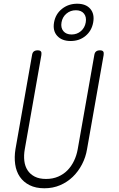

<svg xmlns="http://www.w3.org/2000/svg" viewBox="-20 -1000 640 1030"><path d="M152 -705Q154 -718 161.5 -724Q169 -730 182 -730Q195 -730 199.5 -724Q204 -718 202 -705L113 -200Q107 -166 110.5 -137Q114 -108 128 -86.5Q142 -65 166.5 -52.5Q191 -40 227 -40Q263 -40 292 -52.5Q321 -65 342 -86.5Q363 -108 377 -137Q391 -166 397 -200L486 -705Q488 -718 495.5 -724Q503 -730 516 -730Q529 -730 533.5 -724Q538 -718 536 -705L447 -200Q440 -157 420 -118.5Q400 -80 370.5 -51.5Q341 -23 302.5 -6.5Q264 10 218 10Q172 10 139 -6.5Q106 -23 86.5 -51.5Q67 -80 61.5 -118.5Q56 -157 63 -200ZM359 -780Q312 -780 287 -807.5Q262 -835 270 -880Q278 -925 312.5 -952.5Q347 -980 394 -980Q441 -980 464.5 -952.5Q488 -925 480 -880Q472 -835 439 -807.5Q406 -780 359 -780ZM364 -815Q393 -815 414 -833Q435 -851 440 -880Q445 -909 430.5 -927Q416 -945 387 -945Q358 -945 336.5 -927Q315 -909 310 -880Q305 -851 320 -833Q335 -815 364 -815Z"/></svg>

Font: Maple Mono NL Thin
Style: Italic
Weight: 250
Italic angle: -10°
Monospace: yes
Designer: subframe7536
Version: Version 7.000